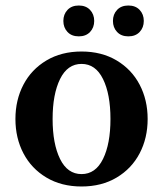

<svg xmlns="http://www.w3.org/2000/svg" viewBox="-20 -667 592 697"><path d="M36 -235Q36 -304 65 -359.5Q94 -415 148.5 -447.5Q203 -480 276 -480Q349 -480 403.5 -447.5Q458 -415 487 -359.5Q516 -304 516 -235Q516 -166 487 -110.5Q458 -55 403.5 -22.5Q349 10 276 10Q203 10 148.5 -22.5Q94 -55 65 -110.5Q36 -166 36 -235ZM381 -235Q381 -325 354 -380Q327 -435 276 -435Q225 -435 198 -380Q171 -325 171 -235Q171 -145 198 -90Q225 -35 276 -35Q327 -35 354 -90Q381 -145 381 -235ZM210 -591Q210 -615 225 -631Q240 -647 266 -647Q292 -647 307 -631Q322 -615 322 -591Q322 -567 307 -551Q292 -535 266 -535Q240 -535 225 -551Q210 -567 210 -591ZM390 -591Q390 -615 405 -631Q420 -647 446 -647Q472 -647 487 -631Q502 -615 502 -591Q502 -567 487 -551Q472 -535 446 -535Q420 -535 405 -551Q390 -567 390 -591Z"/></svg>

Font: Philosopher
Style: Bold
Weight: 700
Designer: Jovanny Lemonad
Foundry: Jovanny Lemonad
Version: Version 2.000